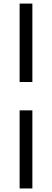

<svg xmlns="http://www.w3.org/2000/svg" viewBox="-20 -953 289 1066"><path d="M88.9 -933.1H159.7V-497.6H88.9ZM88.9 -340.3H159.7V93.3H88.9Z"/></svg>

Font: Metamorphous
Style: Regular
Weight: 400
Designer: James Grieshaber
Foundry: James Grieshaber
Version: Version 1.001